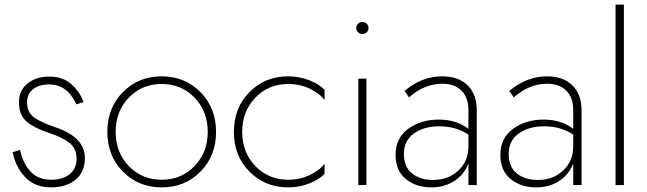

<svg xmlns="http://www.w3.org/2000/svg" viewBox="-20 -800 2798 830"><path d="M67 -152Q78 -96 111 -59.5Q144 -23 202 -23Q251 -23 281 -47Q311 -71 311 -114Q311 -158 280.5 -182Q250 -206 193 -225Q129 -246 95.5 -274Q62 -302 62 -358Q62 -409 99 -439Q136 -469 193 -469Q251 -469 288 -436.5Q325 -404 341 -359L310 -349Q271 -435 193 -435Q150 -435 123.5 -415Q97 -395 97 -357Q97 -314 128 -292Q159 -270 219 -250Q347 -207 347 -117Q347 -56 306.5 -23Q266 10 200 10Q131 10 89 -34Q47 -78 35 -142Z M537 -378Q480 -319 480 -230Q480 -141 537 -82Q594 -23 679 -23Q764 -23 821 -82Q878 -141 878 -230Q878 -319 821 -378Q764 -437 679 -437Q594 -437 537 -378ZM511.5 -58Q444 -126 444 -230Q444 -334 511.5 -402Q579 -470 679 -470Q779 -470 846.5 -402Q914 -334 914 -230Q914 -126 846.5 -58Q779 10 679 10Q579 10 511.5 -58Z M1226 -23Q1278 -23 1321.5 -44.5Q1365 -66 1383 -93V-49Q1362 -25 1318.5 -7.5Q1275 10 1226 10Q1126 10 1058.5 -58Q991 -126 991 -230Q991 -334 1058.5 -402Q1126 -470 1226 -470Q1275 -470 1318.5 -452.5Q1362 -435 1383 -411V-367Q1365 -394 1321.5 -415.5Q1278 -437 1226 -437Q1141 -437 1084 -378Q1027 -319 1027 -230Q1027 -141 1084 -82Q1141 -23 1226 -23Z M1529 -460H1564V0H1529ZM1528 -660.5Q1520 -668 1520 -679Q1520 -690 1528 -697.5Q1536 -705 1547 -705Q1558 -705 1565.5 -697.5Q1573 -690 1573 -679Q1573 -668 1565.5 -660.5Q1558 -653 1547 -653Q1536 -653 1528 -660.5Z M1748 -379 1729 -407Q1803 -470 1892 -470Q1962 -470 2001.5 -431Q2041 -392 2041 -324V0H2005V-93Q1987 -46 1944.5 -18Q1902 10 1845 10Q1779 10 1734.5 -26Q1690 -62 1690 -131Q1690 -203 1744.5 -243Q1799 -283 1877 -283Q1954 -283 2005 -243V-324Q2005 -378 1975 -408Q1945 -438 1892 -438Q1815 -438 1748 -379ZM1852 -22Q1917 -22 1961 -62.5Q2005 -103 2005 -167V-218Q1952 -254 1878 -254Q1813 -254 1769.5 -223Q1726 -192 1726 -135Q1726 -78 1761.5 -50Q1797 -22 1852 -22Z M2201 -379 2182 -407Q2256 -470 2345 -470Q2415 -470 2454.5 -431Q2494 -392 2494 -324V0H2458V-93Q2440 -46 2397.5 -18Q2355 10 2298 10Q2232 10 2187.5 -26Q2143 -62 2143 -131Q2143 -203 2197.5 -243Q2252 -283 2330 -283Q2407 -283 2458 -243V-324Q2458 -378 2428 -408Q2398 -438 2345 -438Q2268 -438 2201 -379ZM2305 -22Q2370 -22 2414 -62.5Q2458 -103 2458 -167V-218Q2405 -254 2331 -254Q2266 -254 2222.5 -223Q2179 -192 2179 -135Q2179 -78 2214.5 -50Q2250 -22 2305 -22Z M2641 -780H2677V0H2641Z"/></svg>

Font: Renner
Style: Thin
Weight: 200
Version: Version 003.000 ; ttfautohint (v0.97) -l 8 -r 50 -G 200 -x 1